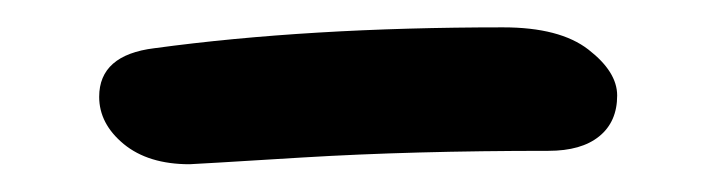

<svg xmlns="http://www.w3.org/2000/svg" viewBox="-20 -741 521 139"><path d="M117.2 -622.1Q87.4 -622.1 69.6 -636.7Q51.8 -651.4 51.8 -670.9Q51.8 -701.2 91.8 -706.1Q203.1 -721.2 344.2 -721.2Q385.3 -721.2 406 -705.1Q426.8 -689 426.8 -671.9Q426.8 -652.8 413.8 -642.3Q400.9 -631.8 377 -631.8Q278.8 -631.8 199.2 -627Q119.6 -622.1 117.2 -622.1Z"/></svg>

Font: Shantell Sans Bouncy
Style: Regular
Weight: 400
Designer: Stephen Nixon, Anya Danilova, Shantell Martin
Foundry: Arrow Type
Version: Version 1.006;[9816181b4]